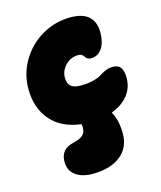

<svg xmlns="http://www.w3.org/2000/svg" viewBox="-107 -613 722 860"><g transform="rotate(-15 254.0 -183.5)"><path d="M215.8 168Q167 168 137.5 146Q107.9 124 107.9 83Q107.9 24.9 167 11.2Q199.2 3.9 213.1 -8.5Q227.1 -21 227.1 -43Q227.1 -52.2 225.1 -60.1Q133.8 -71.3 85 -128.4Q36.1 -185.5 36.1 -273.9Q36.1 -344.7 72.5 -405.3Q108.9 -465.8 169.7 -500.5Q230.5 -535.2 300.8 -535.2Q413.1 -535.2 413.1 -434.1Q413.1 -390.1 394.5 -362.1Q376 -334 342.8 -334Q333 -334 326.4 -338.4Q319.8 -342.8 316.9 -348.4Q314 -354 307.4 -358.4Q300.8 -362.8 291 -362.8Q255.9 -362.8 231.4 -337.6Q207 -312.5 207 -280.8Q207 -253.9 220.9 -241Q234.9 -228 267.1 -228Q301.3 -228 326.7 -234.9Q352.1 -241.7 364.3 -250Q376.5 -258.3 392.6 -265.1Q408.7 -272 426.8 -272Q451.2 -272 462.6 -256.6Q474.1 -241.2 474.1 -208Q474.1 -162.1 446 -127.4Q418 -92.8 369.1 -75.2Q393.1 -35.2 393.1 28.8Q393.1 93.8 345.7 130.9Q298.3 168 215.8 168Z"/></g></svg>

Font: Shantell Sans Irregular Bouncy
Style: Regular
Weight: 800
Designer: Stephen Nixon, Anya Danilova, Shantell Martin
Foundry: Arrow Type
Version: Version 1.006;[9816181b4]